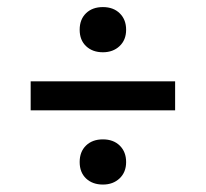

<svg xmlns="http://www.w3.org/2000/svg" viewBox="-20 -644 567 529"><path d="M263.5 -500Q235 -500 217.2 -516.8Q199.5 -533.5 199.5 -562Q199.5 -590.5 217 -607.5Q234.5 -624.5 263.5 -624.5Q292.5 -624.5 310 -607.2Q327.5 -590 327.5 -562Q327.5 -534 309.5 -517Q291.5 -500 263.5 -500ZM64.5 -340V-420H462.5V-340ZM263.5 -135.5Q235 -135.5 217.2 -152.2Q199.5 -169 199.5 -197.5Q199.5 -226 217 -243Q234.5 -260 263.5 -260Q292.5 -260 310 -242.8Q327.5 -225.5 327.5 -197.5Q327.5 -169.5 309.5 -152.5Q291.5 -135.5 263.5 -135.5Z"/></svg>

Font: Encode Sans SmCnd Md
Style: Regular
Weight: 500
Width: 4
Designer: Multiple Designers
Foundry: Impallari Type
Version: Version 3.002; ttfautohint (v1.8.3) -l 8 -r 50 -G 200 -x 14 